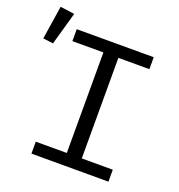

<svg xmlns="http://www.w3.org/2000/svg" viewBox="-204 -896 943 1012"><g transform="rotate(20 267.5 -390.0)"><path d="M84 0V-67H258V-631H84V-698H516V-631H342V-67H516V0ZM-8 -585 -65 -592 -36 -780 44 -769Z"/></g></svg>

Font: Lilex
Style: Regular
Weight: 400
Monospace: yes
Designer: Mike Abbink, Paul van der Laan, Pieter van Rosmalen, Mikhael Khrustik
Foundry: Mikhael Khrustik
Version: Version 2.510